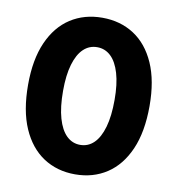

<svg xmlns="http://www.w3.org/2000/svg" viewBox="-77 -734 755 816"><g transform="rotate(10 300.0 -326.0)"><path d="M300 12Q222.4 12 163.2 -26.8Q104.1 -65.7 71 -141.4Q37.9 -217.2 37.9 -328.8Q37.9 -437.7 71 -512.5Q104.1 -587.3 163.2 -625.5Q222.4 -663.7 300 -663.7Q377.6 -663.7 436.8 -625.5Q495.9 -587.3 529 -512.5Q562.1 -437.7 562.1 -328.8Q562.1 -217.2 529 -141.4Q495.9 -65.7 436.8 -26.8Q377.6 12 300 12ZM300 -115.1Q334.1 -115.1 359 -139.3Q383.9 -163.5 397.5 -211Q411.2 -258.5 411.2 -328.8Q411.2 -396.7 397.5 -443.1Q383.9 -489.4 359 -513Q334.1 -536.6 300 -536.6Q265.9 -536.6 241 -513Q216.1 -489.4 202.5 -443.1Q188.8 -396.7 188.8 -328.8Q188.8 -258.5 202.5 -211Q216.1 -163.5 241 -139.3Q265.9 -115.1 300 -115.1Z"/></g></svg>

Font: Source Code Pro ExtraLight
Style: Regular
Weight: 200
Monospace: yes
Designer: Paul D. Hunt, Teo Tuominen
Foundry: Adobe
Version: Version 1.026;hotconv 1.1.0;makeotfexe 2.6.0